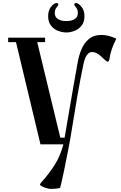

<svg xmlns="http://www.w3.org/2000/svg" viewBox="-20 -938 785 1248"><path d="M293 -833Q293 -871 312.5 -894.5Q332 -918 346 -918Q359 -918 359 -910Q359 -903 348 -890Q343 -884 339.5 -875.5Q336 -867 336 -853Q336 -828 356 -814.5Q376 -801 411 -801Q446 -801 466 -814.5Q486 -828 486 -853Q486 -867 482.5 -875.5Q479 -884 474 -890Q463 -903 463 -910Q463 -918 475 -918Q489 -918 509 -894.5Q529 -871 529 -833Q529 -795 510.5 -771.5Q492 -748 464.5 -737.5Q437 -727 411 -727Q385 -727 357.5 -737.5Q330 -748 311.5 -771.5Q293 -795 293 -833ZM33 -664V-693H273V-664H222L372 -43H400Q414 -124 428.5 -209.5Q443 -295 457.5 -378Q472 -461 485 -533Q492 -573 508 -614Q524 -655 556 -683Q588 -711 641 -711Q664 -711 689 -704Q714 -697 736 -687Q716 -647 706 -616.5Q696 -586 691 -554Q689 -537 679 -537Q675 -537 661.5 -549Q648 -561 634 -574Q619 -588 605 -594Q591 -600 579 -600Q540 -600 523 -524Q503 -429 483.5 -317Q464 -205 446 -92Q437 -34 423.5 35.5Q410 105 396.5 170.5Q383 236 371 283Q357 287 341 288.5Q325 290 311 290Q300 290 283 285Q266 280 253 273.5Q240 267 240 261Q240 258 244 253Q248 248 253 242Q300 190 336.5 132Q373 74 392 0H243L84 -664Z"/></svg>

Font: Monomakh
Style: Regular
Weight: 400
Version: Version 1.200; ttfautohint (v1.8.4.7-5d5b)